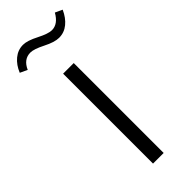

<svg xmlns="http://www.w3.org/2000/svg" viewBox="-291 -724 755 755"><g transform="rotate(-45 86.5 -346.5)"><path d="M57.1 0V-500H116.2V0ZM25.9 -691.9Q49.3 -691.9 88.1 -671.9Q127 -651.9 147 -651.9Q181.2 -651.9 204.1 -692.9L233.9 -679.2Q219.7 -647.5 197.3 -629.2Q174.8 -610.8 146 -610.8Q121.1 -610.8 82.8 -630.4Q44.4 -649.9 24.9 -649.9Q-12.7 -649.9 -30.8 -608.9L-61 -623Q-48.3 -654.3 -25.6 -673.1Q-2.9 -691.9 25.9 -691.9Z"/></g></svg>

Font: LT Hoop Light
Style: Regular
Weight: 300
Designer: Daniel Lyons
Foundry: LyonsType
Version: Version 1.000